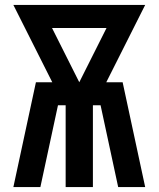

<svg xmlns="http://www.w3.org/2000/svg" viewBox="-20 -755 640 775"><path d="M34 0 125 -423H191L34 -735H566L409 -423H475L566 0H457L386 -330H355V0H245V-330H214L143 0ZM300 -423 410 -642H190Z"/></svg>

Font: Iosevka Curly Extended
Style: Bold
Weight: 700
Width: 7
Monospace: yes
Designer: Belleve Invis
Foundry: Belleve Invis
Version: Version 11.1.0; ttfautohint (v1.8.3)